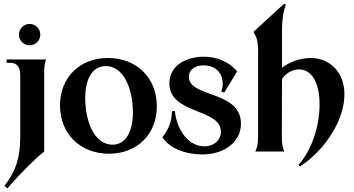

<svg xmlns="http://www.w3.org/2000/svg" viewBox="-20 -823 1921 1043"><path d="M4 187 20 200C98 111 168 42 220 0V-427C220 -462 223 -479 230 -500H16V-482H35C72 -482 90 -460 90 -411V-80C90 35 65 108 4 187ZM141 -577C173 -577 199 -603 199 -635C199 -667 173 -693 141 -693C109 -693 83 -667 83 -635C83 -603 109 -577 141 -577Z M572 12C726 12 832 -95 832 -245C832 -399 724 -508 566 -508C412 -508 306 -401 306 -251C306 -97 415 12 572 12ZM591 -37C504 -37 446 -139 443 -285C442 -397 483 -464 555 -464C640 -465 699 -364 702 -218C703 -106 662 -37 591 -37Z M1079 16C1196 16 1289 -50 1289 -151C1289 -333 1006 -291 1006 -406C1006 -450 1047 -468 1085 -468C1157 -468 1190 -419 1190 -369C1190 -354 1187 -339 1182 -326L1198 -320L1268 -435C1227 -487 1157 -515 1087 -515C991 -515 900 -467 900 -370C901 -200 1180 -236 1180 -107C1180 -61 1141 -28 1091 -28C1000 -28 939 -123 930 -220L914 -219C913 -156 891 -114 862 -78C900 -18 986 16 1079 16Z M1601 73 1610 81C1751 -12 1851 -174 1851 -310C1851 -432 1771 -508 1667 -508C1614 -508 1555 -488 1512 -455V-666C1513 -717 1517 -753 1533 -797L1524 -803L1359 -652V-644C1375 -623 1380 -599 1382 -559V-84C1382 -44 1378 -24 1367 0H1524C1515 -22 1511 -43 1511 -80L1512 -394C1533 -426 1569 -446 1604 -446C1675 -446 1716 -371 1716 -256C1716 -134 1671 -3 1601 73Z"/></svg>

Font: Sinistre
Style: Bold
Weight: 700
Designer: Jules Durand
Foundry: Collletttivo
Version: Version 69.420;Glyphs 3.2 (3217)